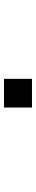

<svg xmlns="http://www.w3.org/2000/svg" viewBox="362 -538 177 940"><g transform="rotate(-90 450.0 -68.5)"><path d="M393 -137H533.5V0H393Z"/></g></svg>

Font: Trispace Expanded Medium
Style: Regular
Weight: 500
Width: 7
Designer: Tyler Finck
Foundry: Etcetera Type Company
Version: Version 1.210; ttfautohint (v1.8.3)